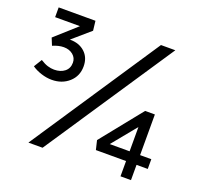

<svg xmlns="http://www.w3.org/2000/svg" viewBox="-122 -841 1032 981"><g transform="rotate(20 394.0 -350.5)"><path d="M128 -342Q100 -342 70.5 -351.5Q41 -361 20 -376L47 -420Q69 -406 87 -400.5Q105 -395 122 -395Q157 -395 179 -412.5Q201 -430 201 -461Q201 -487 181 -503.5Q161 -520 131 -520Q103 -520 71 -506L55 -545L171 -649H36V-702H236L242 -650L146 -567H147Q197 -567 228 -538.5Q259 -510 259 -462Q259 -409 221.5 -375.5Q184 -342 128 -342ZM127 0 593 -700H671L204 0ZM685 1H628V-82H464L452 -132L632 -356H685V-135H746V-82H685ZM520 -135H628V-267Z"/></g></svg>

Font: Lexend Light
Style: Regular
Weight: 300
Designer: Bonnie Shaver-Troup, Thomas Jockin
Foundry: Lexend
Version: Version 1.007; ttfautohint (v1.8.3)